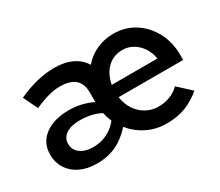

<svg xmlns="http://www.w3.org/2000/svg" viewBox="-97 -726 1092 953"><g transform="rotate(-30 449.0 -249.5)"><path d="M226 9Q172 9 131.5 -10.5Q91 -30 68.5 -65Q46 -100 46 -146Q46 -190 69 -222.5Q92 -255 134.5 -273Q177 -291 236 -291Q306 -291 371 -260V-315Q371 -365 342.5 -390Q314 -415 256 -415Q225 -415 189.5 -405.5Q154 -396 110 -376L70 -458Q180 -509 278 -509Q337 -509 379 -489Q421 -469 444 -431Q475 -468 519.5 -488.5Q564 -509 616 -509Q685 -509 738 -475Q791 -441 822 -383Q853 -325 853 -250V-223H483Q489 -182 509.5 -150.5Q530 -119 562.5 -101Q595 -83 633 -83Q668 -83 699.5 -95.5Q731 -108 752 -130L825 -63Q780 -25 732.5 -7.5Q685 10 627 10Q566 10 515.5 -15Q465 -40 429 -84Q387 -37 338 -14Q289 9 226 9ZM484 -293H746Q740 -329 721.5 -357Q703 -385 675.5 -401Q648 -417 615 -417Q581 -417 553.5 -401.5Q526 -386 508.5 -358Q491 -330 484 -293ZM252 -71Q295 -71 331.5 -89Q368 -107 394 -140Q383 -165 377 -193Q349 -208 319.5 -214Q290 -220 256 -220Q207 -220 178.5 -200.5Q150 -181 150 -147Q150 -113 177.5 -92Q205 -71 252 -71Z"/></g></svg>

Font: Red Hat Text Medium
Style: Regular
Weight: 500
Designer: Pentagram, MCKL
Foundry: Pentagram, MCKL
Version: Version 1.023